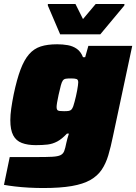

<svg xmlns="http://www.w3.org/2000/svg" viewBox="-37 -741 686 967"><path d="M181 206Q146 206 108.5 204Q71 202 38 198Q5 194 -17 190L12 50Q35 50 58 50Q81 50 104 50Q127 50 150 50Q199 50 226.5 48.5Q254 47 267.5 40.5Q281 34 286.5 19.5Q292 5 297 -21Q299 -32 302.5 -43.5Q306 -55 310 -68H300Q275 -41 251.5 -28.5Q228 -16 202.5 -13Q177 -10 143 -10Q102 -10 73 -21Q44 -32 29.5 -59.5Q15 -87 15 -136Q15 -162 19.5 -194Q24 -226 32 -266Q48 -342 66.5 -391Q85 -440 109.5 -468Q134 -496 168 -507Q202 -518 251 -518Q279 -518 304.5 -513.5Q330 -509 350 -495Q370 -481 381 -453H392L408 -510H629L532 -55Q521 -1 508.5 41Q496 83 475 114Q454 145 418 165.5Q382 186 324.5 196Q267 206 181 206ZM286 -181Q301 -181 309.5 -182.5Q318 -184 323 -189.5Q328 -195 332 -206Q335 -215 338.5 -228Q342 -241 345.5 -256Q349 -271 351.5 -285Q354 -299 355.5 -310Q357 -321 357 -326Q357 -340 348.5 -343Q340 -346 321 -346Q304 -346 294.5 -344.5Q285 -343 279.5 -335.5Q274 -328 269.5 -311Q265 -294 258 -263Q253 -240 250.5 -224.5Q248 -209 248 -202Q248 -192 251.5 -187.5Q255 -183 264 -182Q273 -181 286 -181ZM266 -568 204 -713V-721H343L381 -645L445 -721H590L589 -713L468 -568Z"/></svg>

Font: Saira SemiExpanded Black
Style: Italic
Weight: 900
Width: 6
Italic angle: -12°
Designer: Hector Gatti with collaboration of the Omnibus-Type team
Foundry: Omnibus-Type
Version: Version 1.101